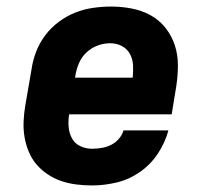

<svg xmlns="http://www.w3.org/2000/svg" viewBox="-20 -558 640 586"><path d="M261 8Q237 8 213 5Q189 2 167 -5.5Q145 -13 125.5 -26Q106 -39 91.5 -56Q77 -73 68 -94.5Q59 -116 55 -139Q51 -162 52 -186.5Q53 -211 57 -235L76 -345Q80 -373 90 -399.5Q100 -426 117.5 -449.5Q135 -473 159 -491Q183 -509 209.5 -519.5Q236 -530 264 -534Q292 -538 319 -538Q351 -538 382 -532Q413 -526 439.5 -511.5Q466 -497 485 -473Q504 -449 513.5 -420Q523 -391 523 -359Q523 -327 518 -295L504 -209H191Q188 -190 189.5 -171Q191 -152 199.5 -136Q208 -120 225 -112Q242 -104 261 -104Q275 -104 290 -106.5Q305 -109 318.5 -115.5Q332 -122 342.5 -134Q353 -146 357 -160H494Q484 -123 462 -89.5Q440 -56 407 -33Q374 -10 336 -1Q298 8 261 8ZM209 -321H385Q387 -340 386 -359Q385 -378 376.5 -393.5Q368 -409 352 -417.5Q336 -426 316 -426Q297 -426 278 -419Q259 -412 244 -398Q229 -384 221 -365Q213 -346 210 -327Z"/></svg>

Font: Iosevka Slab HvExObl
Style: Regular
Weight: 900
Width: 7
Italic angle: -9°
Monospace: yes
Designer: Belleve Invis
Foundry: Belleve Invis
Version: Version 11.1.1; ttfautohint (v1.8.3)